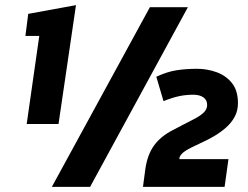

<svg xmlns="http://www.w3.org/2000/svg" viewBox="-20 -728 968 748"><path d="M84 -245 133 -588H79L90 -674L276 -708L208 -245ZM182 0 564 -700H712L331 0ZM537 0 546 -68Q554 -125 580 -161Q606 -197 653 -221L697 -244Q721 -256 741.5 -267Q762 -278 774.5 -290.5Q787 -303 787 -319Q787 -339 772 -349Q757 -359 733 -359Q705 -359 678.5 -353.5Q652 -348 617 -334L589 -429Q632 -449 669 -454.5Q706 -460 747 -460Q788 -460 824.5 -446.5Q861 -433 884 -404Q907 -375 907 -326Q907 -296 894 -272.5Q881 -249 860.5 -231Q840 -213 816.5 -199Q793 -185 773 -176L727 -154Q699 -140 689.5 -130Q680 -120 679 -112V-108H870L855 0Z"/></svg>

Font: Finlandica SemiBold
Style: Italic
Weight: 600
Italic angle: -8°
Designer: Niklas Ekholm, Juho Hiilivirta, Jaakko Suomalainen
Foundry: Helsinki Type Studio
Version: Version 1.063